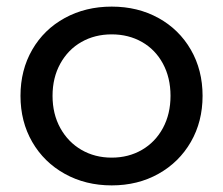

<svg xmlns="http://www.w3.org/2000/svg" viewBox="-20 -555 675 581"><path d="M318 6Q239 6 176 -29Q113 -64 77.5 -125.5Q42 -187 42 -265Q42 -343 77.5 -404.5Q113 -466 176 -500.5Q239 -535 318 -535Q397 -535 459.5 -500.5Q522 -466 557.5 -404.5Q593 -343 593 -265Q593 -187 557.5 -125.5Q522 -64 459.5 -29Q397 6 318 6ZM318 -78Q369 -78 409.5 -101.5Q450 -125 473 -167.5Q496 -210 496 -265Q496 -320 473 -362.5Q450 -405 409.5 -428Q369 -451 318 -451Q267 -451 226.5 -428Q186 -405 162.5 -362.5Q139 -320 139 -265Q139 -210 162.5 -167.5Q186 -125 226.5 -101.5Q267 -78 318 -78Z"/></svg>

Font: Sepalumica Med
Style: Regular
Weight: 500
Designer: Julieta Ulanovsky
Foundry: Julieta Ulanovsky
Version: Version 7.200